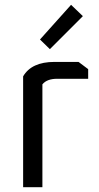

<svg xmlns="http://www.w3.org/2000/svg" viewBox="-20 -777 412 797"><path d="M76 0V-460Q111 -520 206 -520H306L346 -490V-450H217Q175 -450 156 -427V0ZM146 -613 275 -757 324 -710 187 -573Z"/></svg>

Font: Oxanium ExtraLight
Style: Regular
Weight: 400
Version: Version 2.000